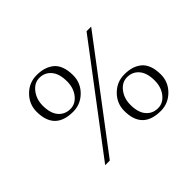

<svg xmlns="http://www.w3.org/2000/svg" viewBox="-118 -702 890 890"><g transform="rotate(-45 326.5 -257.5)"><path d="M507.8 -500H538.1L160.2 0H129.9ZM80.1 -399.9Q80.1 -448.7 115.2 -484.4Q150.4 -520 200.2 -520Q226.1 -520 246.6 -513.9Q267.1 -507.8 284.2 -494.6Q301.3 -481.4 310.5 -457.3Q319.8 -433.1 319.8 -399.9Q319.8 -350.1 284.4 -314.9Q249 -279.8 200.2 -279.8Q80.1 -279.8 80.1 -399.9ZM120.1 -399.9Q120.1 -349.6 142.3 -323.7Q164.6 -297.9 200.2 -297.9Q233.4 -297.9 256.6 -327.1Q279.8 -356.4 279.8 -399.9Q279.8 -449.7 257.6 -475.8Q235.4 -502 200.2 -502Q167 -502 143.6 -471.7Q120.1 -441.4 120.1 -399.9ZM370.1 -115.2Q370.1 -164.1 405.3 -199.5Q440.4 -234.9 490.2 -234.9Q516.1 -234.9 536.6 -229Q557.1 -223.1 574.2 -209.7Q591.3 -196.3 600.6 -172.4Q609.9 -148.4 609.9 -115.2Q609.9 -65.4 574.5 -30.3Q539.1 4.9 490.2 4.9Q370.1 4.9 370.1 -115.2ZM410.2 -115.2Q410.2 -64.9 432.4 -39.1Q454.6 -13.2 490.2 -13.2Q523.4 -13.2 546.6 -42.5Q569.8 -71.8 569.8 -115.2Q569.8 -165 547.6 -190.9Q525.4 -216.8 490.2 -216.8Q456.5 -216.8 433.3 -186.8Q410.2 -156.7 410.2 -115.2Z"/></g></svg>

Font: Antic Didone
Style: Regular
Weight: 400
Designer: Santiago Orozco
Foundry: Santiago Orozco
Version: Version 2.000